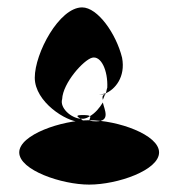

<svg xmlns="http://www.w3.org/2000/svg" viewBox="-20 -694 507 519"><path d="M32 -282C32 -234 147 -195 221 -195C298 -195 410 -234 410 -282C410 -330 298 -369 221 -369C147 -369 32 -330 32 -282ZM74 -484C74 -418 160 -365 194 -365C210 -365 204 -369 198 -373C171 -375 141 -403 148 -426C150 -470 206 -532 229 -538C253 -544 272 -504 270 -457C268 -452 268 -447 266 -442C290 -452 320 -485 310 -538C294 -603 244 -674 202 -674C140 -674 74 -550 74 -484ZM198 -373H206C212 -374 217 -376 223 -380C221 -382 216 -383 203 -383C181 -383 190 -378 198 -373ZM223 -380C237 -388 249 -402 258 -417C262 -398 280 -366 240 -366C209 -366 229 -375 223 -380ZM247 -439H265C266 -440 265 -441 266 -442C260 -440 253 -439 247 -439ZM258 -424 264 -439C257 -437 256 -432 258 -424ZM265 -439H268Z"/></svg>

Font: Ampere
Style: SCUltCnd
Weight: 400
Version: Version 1